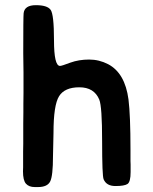

<svg xmlns="http://www.w3.org/2000/svg" viewBox="-20 -737 598 750"><path d="M128.4 -6.3H115.7Q93.3 -6.3 81.5 -19.3Q69.8 -32.2 69.8 -67.9L70.3 -83V-145L70.8 -175.8V-252.4L71.3 -298.8V-329.6L71.8 -376Q71.8 -414.6 71.8 -453.1L70.8 -528.8Q70.8 -671.4 72.3 -685.1Q75.7 -716.8 120.1 -716.8Q164.6 -716.8 177.7 -698.7Q190.9 -680.7 190.9 -580.1Q190.9 -479.5 214.4 -479.5Q221.2 -479.5 254.4 -492.2Q288.1 -504.4 328.1 -504.4Q367.2 -504.4 402.3 -486.3Q468.3 -451.7 481.9 -348.6Q489.7 -286.1 489.7 -152.3V-108.4L490.2 -94.2V-64.9Q490.2 -26.4 478 -18.3Q465.8 -10.3 430.9 -10.3Q396 -10.3 384.8 -36.6Q378.9 -50.3 378.9 -185.8Q378.9 -321.3 367.7 -348.1Q347.7 -396 290 -396Q232.4 -396 210.7 -361.1Q189 -326.2 189 -218.3L187 -127Q187 -49.8 176 -28.1Q165 -6.3 128.4 -6.3Z"/></svg>

Font: Averia Sans Libre
Style: Bold
Weight: 700
Version: Version 1.002